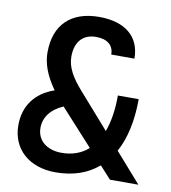

<svg xmlns="http://www.w3.org/2000/svg" viewBox="-81 -773 759 852"><g transform="rotate(10 299.0 -346.5)"><path d="M469.7 0H597.7L481 -132.8C515.1 -194.8 533.2 -276.4 533.2 -374H439.5C439.5 -309.1 430.7 -253.9 414.1 -209.5L276.4 -366.2C232.4 -416 206.1 -460 206.1 -507.8C206.1 -575.2 240.2 -613.3 299.8 -613.3C350.1 -613.3 378.9 -589.8 378.9 -547.9H483.4C483.4 -646.5 415.5 -703.1 297.9 -703.1C170.9 -703.1 98.6 -632.8 98.6 -508.8C98.6 -458.5 116.7 -407.7 159.2 -347.7C74.7 -318.8 27.3 -255.4 27.3 -168C27.3 -60.5 106.4 9.8 225.6 9.8C304.2 9.8 369.1 -12.7 418.9 -55.7ZM357.4 -123C325.7 -94.7 285.2 -80.1 237.3 -80.1C169.9 -80.1 126 -117.2 126 -172.9C126 -221.7 156.2 -260.7 210.9 -284.2C212.9 -281.7 215.3 -278.8 217.8 -276.4Z"/></g></svg>

Font: CaskaydiaCove Nerd Font
Style: Regular
Weight: 400
Designer: Aaron Bell
Foundry: Saja Typeworks
Version: Version 2111.1;Nerd Fonts 2.3.3